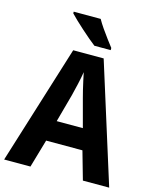

<svg xmlns="http://www.w3.org/2000/svg" viewBox="-134 -1023 900 1114"><g transform="rotate(15 315.5 -466.5)"><path d="M473 0 425 -169H207L158 0H0L223 -716H406L631 0ZM349 -462Q344 -480 337.5 -507Q331 -534 325 -561.5Q319 -589 315 -609Q310 -577 300.5 -535Q291 -493 283 -462L237 -294H394ZM330 -933Q342 -911 361 -883.5Q380 -856 399.5 -830Q419 -804 433 -786V-773H335Q318 -786 295 -805.5Q272 -825 247.5 -847Q223 -869 202 -889Q181 -909 168 -923V-933Z"/></g></svg>

Font: Noto Sans Hebrew SemiCondensed
Style: Bold
Weight: 700
Width: 4
Designer: Monotype Design Team
Foundry: Monotype Imaging Inc.
Version: Version 2.004; ttfautohint (v1.8.4.7-5d5b)